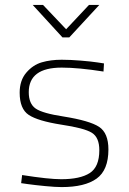

<svg xmlns="http://www.w3.org/2000/svg" viewBox="-20 -752 523 781"><path d="M403 -494 401 -461Q299 -477 231 -477Q97 -477 97 -377Q97 -330 125 -310.5Q153 -291 239 -278Q345 -261 383 -236Q421 -211 421 -144Q421 -60 373 -25.5Q325 9 231 9Q206 9 164.5 5Q123 1 94 -3L66 -7L70 -40Q178 -23 229 -23Q306 -23 345 -48Q384 -73 384 -141Q384 -193 353.5 -212Q323 -231 229 -245Q134 -260 97 -284.5Q60 -309 60 -375Q60 -425 87 -456.5Q114 -488 150 -498.5Q186 -509 231 -509Q265 -509 308 -505.5Q351 -502 377 -498ZM234 -600 113 -732H155L249 -633L342 -732H384L262 -600Z"/></svg>

Font: TitilliumText22L Th
Style: Thin
Weight: 100
Designer: Campivisivi
Foundry: Campivisivi
Version: 1.000